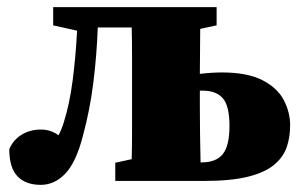

<svg xmlns="http://www.w3.org/2000/svg" viewBox="-20 -507 845 538"><path d="M540 -210Q540 -177 540.5 -133.5Q541 -90 542 -52H545Q586 -52 604.5 -75.5Q623 -99 623 -154Q623 -210 604.5 -231.5Q586 -253 548 -253Q546 -253 544 -253Q542 -253 540 -253ZM94 11Q52 11 29 -13Q6 -37 6 -89Q17 -115 40.5 -129.5Q64 -144 95 -144Q122 -144 144 -128Q153 -145 159 -165Q175 -216 183.5 -281Q192 -346 196 -421L129 -436V-487H587V-436L541 -426Q541 -396 540.5 -362.5Q540 -329 540 -300Q557 -302 572.5 -303Q588 -304 601 -304Q674 -304 716 -282Q758 -260 775.5 -226Q793 -192 793 -156Q793 -123 783.5 -95Q774 -67 748.5 -45.5Q723 -24 675.5 -12Q628 0 552 0H303V-51L349 -61Q350 -97 350 -138Q350 -179 350 -210V-277Q350 -309 350 -351Q350 -393 349 -430H254Q251 -351 241.5 -275Q232 -199 212 -125Q193 -52 163 -20.5Q133 11 94 11Z"/></svg>

Font: Source Serif Pro Black
Style: Regular
Weight: 900
Designer: Frank Grießhammer
Foundry: Adobe Systems Incorporated
Version: Version 3.001;hotconv 1.0.111;makeotfexe 2.5.65597